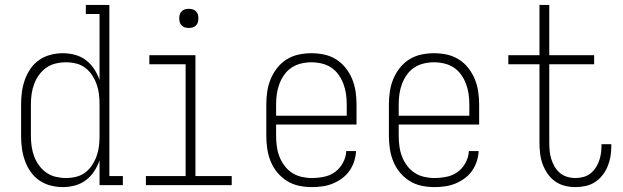

<svg xmlns="http://www.w3.org/2000/svg" viewBox="-20 -755 2540 783"><path d="M236 8Q211 8 186 1.5Q161 -5 140 -19.5Q119 -34 104.5 -55Q90 -76 81.5 -100Q73 -124 69.5 -149.5Q66 -175 66 -200V-330Q66 -355 69.5 -380.5Q73 -406 81.5 -430Q90 -454 104.5 -475Q119 -496 140 -510.5Q161 -525 186 -531.5Q211 -538 236 -538Q261 -538 285.5 -531.5Q310 -525 330 -510Q350 -495 364 -473.5Q378 -452 386 -429V-698H330V-735H426V-37H481V0H386V-101Q378 -78 364 -56.5Q350 -35 330 -20Q310 -5 285.5 1.5Q261 8 236 8ZM249 -29Q270 -29 290.5 -34Q311 -39 327.5 -51.5Q344 -64 355.5 -81.5Q367 -99 374 -118.5Q381 -138 383.5 -158.5Q386 -179 386 -200V-330Q386 -351 383.5 -371.5Q381 -392 374 -411.5Q367 -431 355.5 -448.5Q344 -466 327.5 -478.5Q311 -491 290.5 -496Q270 -501 249 -501Q228 -501 207 -496Q186 -491 169 -479Q152 -467 139.5 -450Q127 -433 119.5 -413Q112 -393 109 -372Q106 -351 106 -330V-200Q106 -179 109 -158Q112 -137 119.5 -117Q127 -97 139.5 -80Q152 -63 169 -51Q186 -39 207 -34Q228 -29 249 -29Z M575 0V-37H737V-493H589V-530H777V-37H925V0ZM750 -641Q742 -641 734.5 -643Q727 -645 721 -651Q715 -657 713 -664.5Q711 -672 711 -680Q711 -688 713 -695.5Q715 -703 721 -709Q727 -715 734.5 -717Q742 -719 750 -719Q758 -719 765.5 -717Q773 -715 779 -709Q785 -703 787 -695.5Q789 -688 789 -680Q789 -672 787 -664.5Q785 -657 779 -651Q773 -645 765.5 -643Q758 -641 750 -641Z M1251 8Q1225 8 1199 2.5Q1173 -3 1150.5 -17Q1128 -31 1111 -51.5Q1094 -72 1084 -96.5Q1074 -121 1070 -147.5Q1066 -174 1066 -200V-330Q1066 -356 1070 -382.5Q1074 -409 1084 -433Q1094 -457 1110.5 -478Q1127 -499 1149.5 -513Q1172 -527 1198 -532.5Q1224 -538 1250 -538Q1276 -538 1302 -532.5Q1328 -527 1350.5 -513Q1373 -499 1389.5 -478Q1406 -457 1416 -433Q1426 -409 1430 -382.5Q1434 -356 1434 -330V-247H1106V-200Q1106 -179 1109 -157.5Q1112 -136 1119.5 -116.5Q1127 -97 1140 -79.5Q1153 -62 1170.5 -50.5Q1188 -39 1209 -34Q1230 -29 1251 -29Q1276 -29 1301 -34Q1326 -39 1346 -53.5Q1366 -68 1378.5 -91Q1391 -114 1392 -139H1432Q1431 -117 1424 -96Q1417 -75 1404.5 -57.5Q1392 -40 1374 -27Q1356 -14 1336 -6Q1316 2 1294.5 5Q1273 8 1251 8ZM1106 -283H1394V-330Q1394 -351 1391 -372Q1388 -393 1380.5 -413Q1373 -433 1360.5 -450.5Q1348 -468 1330.5 -479.5Q1313 -491 1292 -496Q1271 -501 1250 -501Q1229 -501 1208 -496Q1187 -491 1169.5 -479.5Q1152 -468 1139.5 -450.5Q1127 -433 1119.5 -413Q1112 -393 1109 -372Q1106 -351 1106 -330Z M1751 8Q1725 8 1699 2.5Q1673 -3 1650.5 -17Q1628 -31 1611 -51.5Q1594 -72 1584 -96.5Q1574 -121 1570 -147.5Q1566 -174 1566 -200V-330Q1566 -356 1570 -382.5Q1574 -409 1584 -433Q1594 -457 1610.5 -478Q1627 -499 1649.5 -513Q1672 -527 1698 -532.5Q1724 -538 1750 -538Q1776 -538 1802 -532.5Q1828 -527 1850.5 -513Q1873 -499 1889.5 -478Q1906 -457 1916 -433Q1926 -409 1930 -382.5Q1934 -356 1934 -330V-247H1606V-200Q1606 -179 1609 -157.5Q1612 -136 1619.5 -116.5Q1627 -97 1640 -79.5Q1653 -62 1670.5 -50.5Q1688 -39 1709 -34Q1730 -29 1751 -29Q1776 -29 1801 -34Q1826 -39 1846 -53.5Q1866 -68 1878.5 -91Q1891 -114 1892 -139H1932Q1931 -117 1924 -96Q1917 -75 1904.5 -57.5Q1892 -40 1874 -27Q1856 -14 1836 -6Q1816 2 1794.5 5Q1773 8 1751 8ZM1606 -283H1894V-330Q1894 -351 1891 -372Q1888 -393 1880.5 -413Q1873 -433 1860.5 -450.5Q1848 -468 1830.5 -479.5Q1813 -491 1792 -496Q1771 -501 1750 -501Q1729 -501 1708 -496Q1687 -491 1669.5 -479.5Q1652 -468 1639.5 -450.5Q1627 -433 1619.5 -413Q1612 -393 1609 -372Q1606 -351 1606 -330Z M2327 8Q2304 8 2282.5 2.5Q2261 -3 2243 -16Q2225 -29 2212.5 -47.5Q2200 -66 2192.5 -87Q2185 -108 2182.5 -130Q2180 -152 2180 -175V-493H2053V-530H2180V-735H2220V-530H2403V-493H2220V-175Q2220 -158 2221.5 -140.5Q2223 -123 2228 -107Q2233 -91 2241.5 -76Q2250 -61 2263 -50Q2276 -39 2292.5 -34Q2309 -29 2327 -29Q2342 -29 2358 -33Q2374 -37 2386.5 -46.5Q2399 -56 2408 -69Q2417 -82 2422.5 -97Q2428 -112 2430.5 -128Q2433 -144 2433 -160Q2433 -162 2433 -164Q2433 -166 2433 -167H2473Q2473 -165 2473 -162.5Q2473 -160 2473 -158Q2473 -137 2469.5 -116.5Q2466 -96 2458 -76.5Q2450 -57 2437 -40.5Q2424 -24 2406.5 -12.5Q2389 -1 2368 3.5Q2347 8 2327 8Z"/></svg>

Font: Iosevka Slab Extralight
Style: Regular
Weight: 200
Monospace: yes
Designer: Belleve Invis
Foundry: Belleve Invis
Version: Version 11.1.1; ttfautohint (v1.8.3)